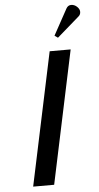

<svg xmlns="http://www.w3.org/2000/svg" viewBox="-61 -956 513 993"><g transform="rotate(-5 195.5 -459.5)"><path d="M179 0H70L216 -690H325ZM322 -903Q331 -919 347.5 -919Q364 -919 377.5 -906.5Q391 -894 391 -879.5Q391 -865 380 -856L265 -756L248 -768Z"/></g></svg>

Font: Trochut
Style: Italic
Weight: 400
Italic angle: -12°
Designer: Andreu Balius
Foundry: Andreu Balius
Version: Version 1.001